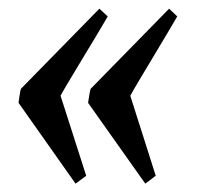

<svg xmlns="http://www.w3.org/2000/svg" viewBox="-20 -430 465 449"><path d="M319.8 -0.5 186 -189.5Q186.5 -193.8 188.5 -205.6Q190.4 -217.3 191.9 -222.2L375.5 -409.7L394.5 -391.6Q387.2 -378.9 372.1 -353.5Q356.9 -328.1 339.4 -298.8Q321.8 -269.5 306.6 -244.1Q291.5 -218.8 284.7 -206.1L344.2 -19ZM156.7 -0.5 23.4 -189.5Q23.9 -193.8 25.6 -205.6Q27.3 -217.3 28.8 -222.2L212.4 -409.7L231.9 -391.6Q224.6 -378.9 209.5 -353.5Q194.3 -328.1 176.5 -298.8Q158.7 -269.5 143.6 -244.1Q128.4 -218.8 121.6 -206.1L181.6 -19Z"/></svg>

Font: Dai Banna SIL Medium
Style: Italic
Weight: 500
Italic angle: -11°
Designer: Victor Gaultney
Foundry: SIL International
Version: Version 4.000